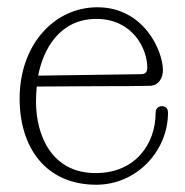

<svg xmlns="http://www.w3.org/2000/svg" viewBox="-20 -497 508 528"><path d="M85 -289C99 -363 145 -445 245 -445C344 -445 385 -364 385 -311C385 -300 381 -293 368 -293ZM81 -259C118 -259 220 -260 252 -260C305 -260 359 -260 393 -261C417 -262 428 -283 428 -304C428 -358 375 -477 248 -477C129 -477 34 -374 34 -226C34 -92 105 11 245 11C356 11 442 -82 442 -187C442 -198 436 -205 425 -205C415 -205 408 -198 408 -187C408 -101 352 -21 243 -21C123 -21 79 -123 79 -218C79 -230 80 -245 81 -259Z"/></svg>

Font: Life Savers
Style: Regular
Weight: 400
Designer: Pablo Impallari, Rodrigo Fuenzalida, Brenda Gallo
Foundry: Pablo Impallari, Rodrigo Fuenzalida, Brenda Gallo
Version: Version 3.000